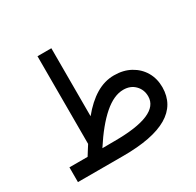

<svg xmlns="http://www.w3.org/2000/svg" viewBox="-146 -829 1010 991"><g transform="rotate(-30 359.0 -333.5)"><path d="M156.2 -87.9Q165 -102.1 174.1 -116.5Q183.1 -130.9 191.9 -144.5V-667H274.4V-261.7Q323.2 -321.8 375.2 -353Q427.2 -384.3 483.9 -384.3Q539.6 -384.3 581.5 -361.1Q623.5 -337.9 647 -297.9Q670.4 -257.8 670.4 -206.1Q668.9 0 318.8 0H47.9V-87.9ZM316.9 -88.9Q583.5 -88.9 583.5 -202.1Q583.5 -242.2 557.1 -269Q530.8 -295.9 488.3 -295.9Q432.1 -295.9 371.1 -242.9Q310.1 -189.9 244.6 -88.4Z"/></g></svg>

Font: Vazir FD-WOL-UI
Style: Regular-FD-WOL-UI
Weight: 400
Designer: Saber Rastikerdar
Foundry: Saber Rastikerdar
Version: Version 30.1.0